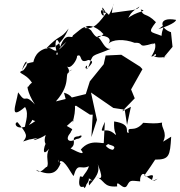

<svg xmlns="http://www.w3.org/2000/svg" viewBox="-20 -908 933 996"><path d="M553 -170C511 -153 598 -160 566 -131C545 -131 515 -158 528 -168C515 -156 451 -194 399 -132C424 -103 398 -111 346 -138C386 -166 337 -198 388 -201C412 -215 407 -189 377 -187C337 -164 315 -184 346 -220C355 -245 370 -228 312 -263C312 -204 348 -269 300 -236C329 -249 377 -309 356 -271C375 -335 383 -408 312 -427L335 -340L374 -360L447 -313H461L454 -197L483 -286L452 -428L568 -348L627 -339L639 -260L659 -354L613 -330L679 -398L660 -444L719 -549L707 -562L609 -624L528 -620L518 -575L446 -486L425 -420L270 -382C363 -488 298 -529 355 -547C293 -516 363 -519 327 -564C345 -545 381 -597 380 -618C410 -634 386 -572 438 -597C467 -592 464 -585 429 -548C440 -595 406 -539 437 -557C468 -638 445 -608 555 -655C521 -648 510 -704 484 -719C516 -730 571 -713 540 -678C561 -706 627 -706 678 -686C734 -689 684 -654 775 -683C717 -639 787 -698 785 -679C793 -637 742 -598 780 -621C788 -645 804 -597 755 -625C833 -584 874 -644 825 -605L875 -665L867 -741C810 -759 797 -823 893 -805C894 -802 887 -784 802 -757C870 -804 822 -787 818 -722C762 -745 743 -734 789 -793C737 -846 725 -817 710 -859C753 -848 688 -854 635 -807C659 -821 639 -833 703 -874C693 -852 653 -856 560 -841C571 -921 578 -887 545 -831C484 -891 504 -820 519 -828C499 -903 519 -856 539 -828C519 -873 499 -834 533 -843C471 -755 452 -762 419 -762C428 -783 475 -777 517 -731C486 -703 477 -713 452 -751C417 -778 419 -773 358 -724C355 -698 322 -752 292 -664C276 -742 255 -678 278 -633C287 -616 239 -615 325 -692C252 -597 260 -681 216 -653C294 -736 291 -700 336 -760C297 -669 256 -669 265 -664C182 -661 161 -621 153 -586C153 -586 116 -581 106 -570C140 -591 102 -552 121 -571C82 -509 94 -556 111 -584C141 -606 72 -526 104 -545C54 -526 114 -534 148 -475C148 -466 154 -498 124 -455C121 -475 117 -433 161 -366C99 -433 122 -359 74 -429C63 -362 25 -281 110 -353C136 -310 101 -254 111 -237C170 -302 132 -287 163 -280C66 -209 46 -273 71 -274C123 -211 123 -202 100 -174C165 -194 92 -175 177 -193C120 -169 188 -186 217 -208C189 -125 285 -150 232 -182C210 -172 190 -80 234 -136C214 -95 236 -66 224 -42C216 -47 193 1 167 -27C253 13 279 -20 295 -63C295 -61 280 -64 283 -80C293 -40 288 -41 291 -71C315 -84 354 2 362 5C383 -70 398 -24 441 -46C432 -3 374 17 419 68C437 46 434 10 395 7C372 103 445 51 441 17C489 51 432 0 442 54C493 -5 504 -29 474 -87C523 24 506 25 477 7C526 28 514 65 588 59C581 12 622 89 640 53C655 26 656 28 707 33C704 1 725 -23 737 10C819 -25 727 54 798 19C771 39 779 28 729 2C764 -48 763 -46 785 -80C858 -80 862 -98 868 -199L826 -173C851 -222 814 -246 821 -272C787 -266 767 -268 723 -271C675 -214 638 -261 648 -219C621 -218 672 -263 572 -278C569 -217 585 -216 580 -208C523 -266 485 -187 524 -276L517 -143Z"/></svg>

Font: Hussar Lance
Style: ExBdObl
Weight: 700
Foundry: Cannot Into Space Fonts, PlusOne Fonts
Version: Version 2.270